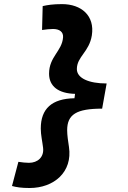

<svg xmlns="http://www.w3.org/2000/svg" viewBox="-20 -814 626 938"><path d="M124.5 104.5C243.2 104.5 335.4 26.9 316.9 -96.2C313 -122.1 308.1 -153.3 308.1 -177.7C308.1 -255.4 354 -283.2 479 -283.2L501 -406.2C413.6 -406.2 355.5 -432.1 355.5 -476.6C355.5 -537.1 416 -560.5 428.7 -641.1C443.8 -737.8 377 -793.9 283.2 -793.9C238.8 -793.9 211.9 -789.6 188.5 -784.2L185.5 -667.5C205.6 -670.4 224.6 -672.4 239.3 -672.4C271 -672.4 290 -657.7 288.1 -631.8C283.2 -564 219.7 -537.1 219.7 -454.1C219.7 -391.6 266.1 -357.4 346.7 -355.5L343.8 -334C233.4 -332 179.2 -283.2 179.2 -186C179.2 -154.8 187 -122.1 190.4 -92.8C196.3 -46.4 164.1 -18.6 121.6 -18.6C106.9 -18.6 88.9 -20.5 69.8 -23.4L38.6 94.7C60.5 100.6 84.5 104.5 124.5 104.5Z"/></svg>

Font: Cascadia Mono NF
Style: Bold Italic
Weight: 700
Italic angle: -10°
Monospace: yes
Designer: Aaron Bell
Foundry: Saja Typeworks
Version: Version 2404.023